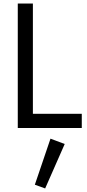

<svg xmlns="http://www.w3.org/2000/svg" viewBox="-20 -720 490 1080"><path d="M80 -700H165V-80H440V0H80ZM264 60 344 90 234 340 176 319Z"/></svg>

Font: jost-mod-400
Style: Regular
Weight: 400
Version: Version 3.200; ttfautohint (v0.97) -l 8 -r 50 -G 200 -x 14 -